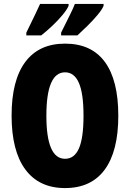

<svg xmlns="http://www.w3.org/2000/svg" viewBox="-20 -947 661 977"><path d="M582 -358Q582 -178 513 -84Q444 10 311 10Q179 10 109 -84.5Q39 -179 39 -359Q39 -538 108.5 -631.5Q178 -725 311 -725Q445 -725 513.5 -632Q582 -539 582 -358ZM216 -358Q216 -139 311 -139Q359 -139 382 -192.5Q405 -246 405 -358Q405 -471 381.5 -525Q358 -579 311 -579Q216 -579 216 -358ZM507 -917Q499 -898 476 -870.5Q453 -843 425 -815.5Q397 -788 374 -767H291V-781Q318 -835 336 -871.5Q354 -908 361 -927H507ZM329 -917Q320 -897 298 -870.5Q276 -844 247.5 -817Q219 -790 190 -767H114V-781Q141 -836 158.5 -872.5Q176 -909 184 -927H329Z"/></svg>

Font: Noto Sans Kannada ExtraCondensed Black
Style: Regular
Weight: 900
Width: 2
Designer: Jelle Bosma - Monotype Design Team
Foundry: Monotype Imaging Inc.
Version: Version 2.005; ttfautohint (v1.8.4.7-5d5b)